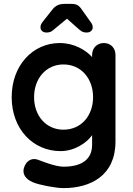

<svg xmlns="http://www.w3.org/2000/svg" viewBox="-20 -766 682 986"><path d="M40 -267C40 -104 149 10 291 10C365 10 428 -35 453 -72V-23C453 48 406 90 306 90C264 90 193 61 174 54C145 44 115 57 103 96C94 126 109 153 149 170C178 183 265 200 306 200C446 200 573 135 573 -39V-484C573 -520 548 -545 513 -545C478 -545 453 -519 453 -484V-473C421 -509 360 -545 287 -545C149 -545 40 -431 40 -267ZM458 -267C458 -172 397 -100 306 -100C216 -100 155 -172 155 -267C155 -362 216 -435 306 -435C397 -435 458 -362 458 -267ZM426 -599C444 -599 456 -611 456 -624C456 -635 455 -641 444 -655L400 -717C385 -739 373 -746 346 -746H310C283 -746 264 -736 249 -717L200 -655C189 -641 188 -635 188 -624C188 -611 200 -599 218 -599C243 -599 249 -608 267 -623L324 -670L377 -623C395 -608 401 -599 426 -599Z"/></svg>

Font: Hotpoint
Style: Bold
Weight: 700
Designer: Andrew Paglinawan, Luciano Perondi, Riccardo Olocco
Foundry: CAST Cooperativa Anonima Servizi Tipografici
Version: Version 1.000;PS 2.1;hotconv 16.6.51;makeotf.lib2.5.65220